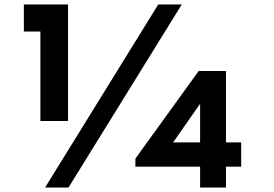

<svg xmlns="http://www.w3.org/2000/svg" viewBox="-20 -845 1236 865"><path d="M286.5 -300V-825H87.5V-703H162V-300ZM288.5 0 799 -825H693L183 0ZM998 0V-94H1066.5V-203.5H998V-525H875L590 -130.5V-94H881.5V0ZM881.5 -377.5V-203.5H760Z"/></svg>

Font: Spartan
Style: Bold
Weight: 700
Designer: Matt Bailey, Mirko Velimirovic
Foundry: Matt Bailey
Version: Version 1.003